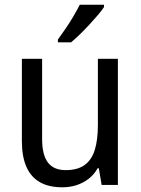

<svg xmlns="http://www.w3.org/2000/svg" viewBox="-20 -786 599 816"><path d="M481 -536V0H412L400 -71H395Q380 -44 356.5 -26Q333 -8 305 1Q277 10 245 10Q187 10 149 -12Q111 -34 92 -77.5Q73 -121 73 -186V-536H159V-195Q159 -128 183.5 -95.5Q208 -63 259 -63Q310 -63 340 -85Q370 -107 383 -149.5Q396 -192 396 -255V-536ZM422 -756Q413 -742 396 -722Q379 -702 359 -680.5Q339 -659 319 -639.5Q299 -620 282 -606H226V-618Q242 -640 259.5 -665.5Q277 -691 292.5 -717.5Q308 -744 319 -766H422Z"/></svg>

Font: Noto Sans Hebrew SemiCondensed
Style: Regular
Weight: 400
Width: 4
Designer: Monotype Design Team
Foundry: Monotype Imaging Inc.
Version: Version 2.003